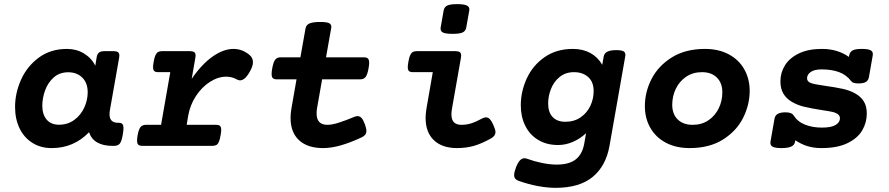

<svg xmlns="http://www.w3.org/2000/svg" viewBox="-20 -695 4237 915"><path d="M568.4 -84Q568.4 -72.8 565.4 -55.2Q560.1 -22.5 551.3 -11.2Q542.5 0 524.9 0H513.2Q472.2 0 443.8 -15.9Q415.5 -31.7 404.3 -64.9Q331.5 10.7 226.6 10.7Q173.8 10.7 134.3 -14.2Q94.7 -39.1 73.2 -83.5Q51.8 -127.9 51.8 -185.5Q51.8 -251 80.1 -314.7Q108.4 -378.4 164.6 -420.2Q220.7 -461.9 299.8 -461.9Q344.2 -461.9 380.1 -440.2Q416 -418.5 434.1 -381.8L440.4 -420.4Q442.9 -437 451.4 -444.1Q460 -451.2 476.6 -451.2H522.5Q536.1 -451.2 542.5 -446.3Q548.8 -441.4 548.8 -430.7Q548.8 -428.2 547.9 -420.4L503.9 -170.9Q502 -160.6 502 -150.4Q502 -109.9 542 -109.9H544.4Q557.1 -109.9 562.7 -104.5Q568.4 -99.1 568.4 -84ZM397.9 -254.9Q397.9 -299.8 372.1 -325.2Q346.2 -350.6 305.2 -350.6Q263.7 -350.6 235.8 -325.7Q208 -300.8 194.8 -263.9Q181.6 -227.1 181.6 -190.9Q181.6 -149.4 202.4 -125Q223.1 -100.6 261.2 -100.6Q302.7 -100.6 334 -123.5Q365.2 -146.5 381.6 -182.4Q397.9 -218.3 397.9 -254.9Z M1167.5 -434.6Q1185.5 -419.9 1185.5 -398.9Q1185.5 -380.4 1171.9 -356Q1147.9 -312 1124 -312Q1116.7 -312 1109.9 -315.9Q1085.9 -329.6 1058.1 -329.6Q1019.5 -329.6 980.7 -304.9Q941.9 -280.3 913.6 -237.1Q885.3 -193.8 876.5 -141.6L869.6 -100.1H1009.8Q1022.5 -100.1 1028.3 -95Q1034.2 -89.8 1034.2 -75.7Q1034.2 -65.9 1031.2 -49.8Q1027.8 -29.3 1022.9 -18.6Q1018.1 -7.8 1011 -3.9Q1003.9 0 992.2 0H658.2Q645 0 639.2 -5.4Q633.3 -10.7 633.3 -24.9Q633.3 -37.1 635.7 -49.8Q641.1 -79.6 649.9 -89.8Q658.7 -100.1 675.8 -100.1H747.6L791.5 -351.1H734.4Q721.2 -351.1 715.3 -356.2Q709.5 -361.3 709.5 -375.5Q709.5 -385.7 712.4 -400.9Q715.8 -421.4 720.9 -432.1Q726.1 -442.9 733.2 -447Q740.2 -451.2 752 -451.2H885.7Q899.4 -451.2 905.8 -446.3Q912.1 -441.4 912.1 -430.7Q912.1 -428.2 911.1 -420.4L893.6 -319.3Q940.9 -388.7 992.9 -425.3Q1044.9 -461.9 1092.8 -461.9Q1133.3 -461.9 1167.5 -434.6Z M1559.1 -567.4Q1559.1 -565.4 1558.1 -559.6L1533.7 -421.9H1714.8Q1727.5 -421.9 1733.4 -416Q1739.3 -410.2 1739.3 -395.5Q1739.3 -385.3 1736.3 -369.1Q1731 -338.9 1722.2 -327.9Q1713.4 -316.9 1696.3 -316.9H1515.1L1491.2 -181.2Q1488.8 -168.9 1488.8 -154.3Q1488.8 -100.1 1540 -100.1Q1562.5 -100.1 1594.5 -110.4Q1626.5 -120.6 1668.9 -138.2Q1676.3 -141.6 1684.1 -141.6Q1694.8 -141.6 1703.1 -132.6Q1711.4 -123.5 1719.2 -102.1Q1726.1 -82.5 1726.1 -71.3Q1726.1 -60.1 1720.2 -52.7Q1714.4 -45.4 1702.6 -40Q1650.4 -15.6 1604.7 -2.4Q1559.1 10.7 1519.5 10.7Q1445.8 10.7 1405.3 -26.6Q1364.7 -64 1364.7 -133.3Q1364.7 -154.8 1369.1 -179.7L1393.1 -316.9H1298.8Q1286.1 -316.9 1280.3 -322.5Q1274.4 -328.1 1274.4 -342.8Q1274.4 -353 1277.3 -369.1Q1282.7 -399.4 1291.5 -410.6Q1300.3 -421.9 1317.4 -421.9H1411.6L1436 -559.6Q1439 -576.2 1455.1 -583.3Q1471.2 -590.3 1505.9 -590.3Q1535.6 -590.3 1547.4 -585Q1559.1 -579.6 1559.1 -567.4Z M2216.8 -650.9Q2216.8 -647 2216.3 -644.5L2202.1 -564.5Q2199.2 -547.4 2185.1 -540.5Q2170.9 -533.7 2136.7 -533.7Q2105.5 -533.7 2092.5 -539.3Q2079.6 -544.9 2079.6 -558.1Q2079.6 -562 2080.1 -564.5L2094.2 -644.5Q2097.2 -661.6 2111.1 -668.5Q2125 -675.3 2159.2 -675.3Q2189.9 -675.3 2203.4 -669.4Q2216.8 -663.6 2216.8 -650.9ZM2177.7 -430.7Q2177.7 -428.2 2176.8 -420.4L2133.8 -176.3Q2131.3 -160.6 2131.3 -150.4Q2131.3 -124.5 2143.3 -112.3Q2155.3 -100.1 2178.7 -100.1Q2202.6 -100.1 2224.9 -106.9Q2247.1 -113.8 2277.8 -130.4Q2287.6 -135.7 2295.4 -135.7Q2306.2 -135.7 2314.5 -127Q2322.8 -118.2 2331.1 -99.6Q2341.3 -76.7 2341.3 -65.4Q2341.3 -47.9 2321.3 -36.1Q2275.4 -10.3 2238.3 0.2Q2201.2 10.7 2158.2 10.7Q2086.9 10.7 2047.6 -26.9Q2008.3 -64.5 2008.3 -132.8Q2008.3 -154.8 2012.7 -179.7L2042.5 -351.1H1948.2Q1935.1 -351.1 1929.2 -356.2Q1923.3 -361.3 1923.3 -375.5Q1923.3 -385.7 1926.3 -400.9Q1929.7 -421.4 1934.8 -432.1Q1939.9 -442.9 1947 -447Q1954.1 -451.2 1965.8 -451.2H2151.4Q2165 -451.2 2171.4 -446.3Q2177.7 -441.4 2177.7 -430.7Z M2850.1 -386.2 2856.9 -425.3Q2859.9 -441.4 2874.5 -448.7Q2889.2 -456.1 2917 -456.1Q2940.9 -456.1 2950.7 -450.9Q2960.4 -445.8 2960.4 -433.6Q2960.4 -431.2 2959.5 -425.3L2884.8 -0.5Q2867.7 96.2 2804.4 148.2Q2741.2 200.2 2627.4 200.2Q2588.9 200.2 2543 191.7Q2497.1 183.1 2450.7 166.5Q2440.4 162.6 2435.3 156.2Q2430.2 149.9 2430.2 139.2Q2430.2 126 2439 102.5Q2448.2 79.1 2458 69.1Q2467.8 59.1 2479 59.1Q2484.4 59.1 2491.7 61.5Q2526.4 74.2 2564 81.8Q2601.6 89.4 2632.3 89.4Q2692.4 89.4 2723.9 64.5Q2755.4 39.6 2764.2 -10.3L2772.9 -60.1Q2743.7 -33.2 2709.5 -18.6Q2675.3 -3.9 2639.6 -3.9Q2585 -3.9 2544.7 -28.3Q2504.4 -52.7 2483.2 -95.7Q2461.9 -138.7 2461.9 -192.9Q2461.9 -258.8 2490.2 -320.8Q2518.6 -382.8 2575 -422.4Q2631.3 -461.9 2710.4 -461.9Q2757.3 -461.9 2793 -442.6Q2828.6 -423.3 2850.1 -386.2ZM2592.3 -201.2Q2592.3 -159.7 2613.8 -137.2Q2635.3 -114.7 2673.8 -114.7Q2716.8 -114.7 2747.3 -136Q2777.8 -157.2 2793.5 -190.7Q2809.1 -224.1 2809.1 -260.7Q2809.1 -304.7 2783 -327.9Q2756.8 -351.1 2715.3 -351.1Q2675.3 -351.1 2647.5 -328.6Q2619.6 -306.2 2606 -271.7Q2592.3 -237.3 2592.3 -201.2Z M3552.7 -261.7Q3552.7 -196.3 3521.5 -133.5Q3490.2 -70.8 3425.5 -30Q3360.8 10.7 3266.6 10.7Q3201.2 10.7 3152.8 -15.1Q3104.5 -41 3078.9 -86.4Q3053.2 -131.8 3053.2 -189.5Q3053.2 -256.8 3085.4 -319.3Q3117.7 -381.8 3182.4 -421.9Q3247.1 -461.9 3339.8 -461.9Q3404.8 -461.9 3453.1 -436Q3501.5 -410.2 3527.1 -364.5Q3552.7 -318.8 3552.7 -261.7ZM3183.6 -195.8Q3183.6 -151.4 3209.7 -125.7Q3235.8 -100.1 3281.2 -100.1Q3324.2 -100.1 3356.2 -121.8Q3388.2 -143.6 3405.3 -179Q3422.4 -214.4 3422.4 -254.9Q3422.4 -299.3 3396.5 -325.2Q3370.6 -351.1 3325.2 -351.1Q3282.2 -351.1 3250 -329.3Q3217.8 -307.6 3200.7 -272Q3183.6 -236.3 3183.6 -195.8Z M4139.6 -437.5Q4139.6 -433.6 4139.2 -431.2L4121.1 -328.1Q4118.2 -311.5 4106.4 -304.4Q4094.7 -297.4 4070.8 -297.4Q4044.4 -297.4 4037.1 -307.6Q4013.7 -338.4 3978.8 -351.3Q3943.8 -364.3 3895 -364.3Q3861.3 -364.3 3843.8 -352.1Q3826.2 -339.8 3826.2 -322.3Q3826.2 -311 3834.7 -304.7Q3843.3 -298.3 3860.8 -294.4Q3871.6 -292 3911.1 -286.1Q3960.9 -279.3 3995.6 -271.7Q4030.3 -264.2 4057.6 -248.5Q4083 -233.9 4096.9 -211.2Q4110.8 -188.5 4110.8 -153.8Q4110.8 -110.8 4089.1 -73.7Q4067.4 -36.6 4019 -12.9Q3970.7 10.7 3894.5 10.7Q3857.9 10.7 3828.1 1.5Q3798.3 -7.8 3770 -26.4L3769 -20Q3766.6 -3.9 3751 3.4Q3735.4 10.7 3704.1 10.7Q3676.3 10.7 3663.8 5.1Q3651.4 -0.5 3651.4 -13.7Q3651.4 -17.6 3651.9 -20L3670.9 -128.9Q3673.8 -145 3686.5 -152.3Q3699.2 -159.7 3723.1 -159.7Q3752.9 -159.7 3761.2 -146Q3780.8 -115.2 3816.2 -101.1Q3851.6 -86.9 3897 -86.9Q3941.9 -86.9 3962.4 -99.6Q3982.9 -112.3 3982.9 -131.3Q3982.9 -153.3 3947.3 -161.6Q3935.1 -164.6 3896.5 -170.4Q3845.7 -178.2 3812.5 -186.3Q3779.3 -194.3 3752.4 -210.4Q3727.1 -225.6 3713.1 -249Q3699.2 -272.5 3699.2 -307.6Q3699.2 -348.6 3720.9 -383.8Q3742.7 -418.9 3787.4 -440.4Q3832 -461.9 3896.5 -461.9Q3972.2 -461.9 4025.4 -423.8L4026.9 -431.2Q4030.3 -447.8 4043.2 -454.8Q4056.2 -461.9 4086.9 -461.9Q4114.7 -461.9 4127.2 -456.3Q4139.6 -450.7 4139.6 -437.5Z"/></svg>

Font: Courier Prime
Style: Bold Italic
Weight: 700
Italic angle: -10°
Designer: Alan Dague-Greene
Foundry: Quote-Unquote Apps
Version: Version 3.018